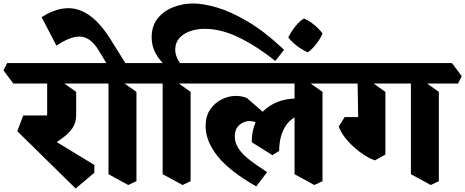

<svg xmlns="http://www.w3.org/2000/svg" viewBox="-76 -1016 2663 1099"><path d="M357 63 23 -265 57 -355H209L176 -247L464 -72V-27ZM193 -165 89 -271Q116 -283 140 -296Q164 -309 179 -326Q194 -343 194 -365V-588L258 -562L360 -490V-358Q360 -314 339 -283Q318 -252 280.5 -225Q243 -198 193 -165ZM0 -538 -56 -613 -35 -655H477L533 -580L512 -538Z M575 -586 489 -727Q446 -799 390.5 -806Q335 -813 247 -755L162 -918Q226 -958 281 -966.5Q336 -975 384.5 -956Q433 -937 476 -894.5Q519 -852 558 -789L659 -627ZM658 43 545 -19V-590L600 -564L705 -490V21ZM477 -538 421 -613 442 -655H780L836 -580L815 -538Z M874 -638Q834 -673 813 -714Q792 -755 792 -802Q792 -867 826 -910Q860 -953 914.5 -974.5Q969 -996 1030 -996Q1087 -996 1166 -973Q1245 -950 1342.5 -892.5Q1440 -835 1550 -731L1500 -667Q1395 -751 1292.5 -801Q1190 -851 1096 -851Q1049 -851 1010.5 -837Q972 -823 949.5 -796.5Q927 -770 927 -732Q927 -709 936.5 -687Q946 -665 966 -638ZM969 43 855 -19V-590L911 -564L1015 -490V21ZM780 -538 724 -613 745 -655H1083L1139 -580L1118 -538Z M1391 51Q1239 -35 1170 -121.5Q1101 -208 1101 -293Q1101 -352 1127.5 -390Q1154 -428 1193.5 -447.5Q1233 -467 1274 -467Q1291 -467 1307 -464Q1323 -461 1337 -455L1487 -325L1455 -258L1428 -290Q1410 -307 1390.5 -315Q1371 -323 1352 -323Q1320 -323 1294 -300.5Q1268 -278 1268 -234Q1268 -198 1290 -165Q1312 -132 1353.5 -100Q1395 -68 1453 -31ZM1483 -128 1365 -202Q1365 -268 1387.5 -316.5Q1410 -365 1448.5 -395.5Q1487 -426 1534.5 -440Q1582 -454 1631 -451L1639 -356Q1604 -346 1577.5 -318.5Q1551 -291 1536.5 -248.5Q1522 -206 1522 -152ZM1723 43 1610 -19V-590L1665 -564L1770 -490V21ZM1083 -538 1027 -613 1048 -655H1845L1901 -580L1880 -538Z M1685 -716Q1668 -724 1646.5 -737.5Q1625 -751 1605.5 -768.5Q1586 -786 1574 -802Q1590 -834 1614.5 -865Q1639 -896 1664 -910Q1683 -903 1704 -888Q1725 -873 1742.5 -856Q1760 -839 1770 -825Q1759 -796 1734.5 -764.5Q1710 -733 1685 -716Z M2390 43 2276 -19V-590L2332 -564L2436 -490V21ZM2070 -98Q2041 -108 2009 -128.5Q1977 -149 1947.5 -176Q1918 -203 1895.5 -233Q1873 -263 1863 -292L1897 -346H2065L2130 -305V-131ZM2130 -204 1976 -244 1970 -590 2026 -564 2130 -490ZM1846 -538 1790 -613 1811 -655H2511L2567 -580L2546 -538Z"/></svg>

Font: Eczar
Style: Bold
Weight: 700
Designer: Vaibhav Singh
Foundry: Rosetta Type Foundry
Version: Version 2.000